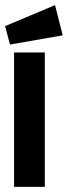

<svg xmlns="http://www.w3.org/2000/svg" viewBox="-34 -730 265 750"><path d="M-14 -628 181 -710 211 -592 5 -556ZM21 0V-525H141V0Z"/></svg>

Font: BroshK
Style: Medium
Weight: 500
Designer: gluk
Foundry: gluk
Version: Version 0.60